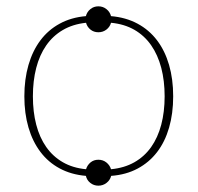

<svg xmlns="http://www.w3.org/2000/svg" viewBox="-20 -551 626 607"><path d="M331 -16Q373 -20 404.8 -38Q436.5 -56 457.8 -86Q479 -116 489.8 -156.8Q500.5 -197.5 500.5 -246.5Q500.5 -295.5 489.8 -336.5Q479 -377.5 457.8 -408Q436.5 -438.5 404.8 -456.8Q373 -475 331 -479Q327.5 -466 316.5 -457.5Q305.5 -449 291 -449Q276.5 -449 266 -457.5Q255.5 -466 252 -479Q210 -474.5 178.5 -456Q147 -437.5 126 -407.2Q105 -377 94.5 -336.2Q84 -295.5 84 -246.5Q84 -197.5 94.5 -157Q105 -116.5 126 -86.5Q147 -56.5 178.5 -38.2Q210 -20 252 -16Q256 -29 266.2 -37.5Q276.5 -46 291 -46Q305.5 -46 316.2 -37.5Q327 -29 331 -16ZM527.5 -246.5Q527.5 -192 514.5 -147.2Q501.5 -102.5 476.5 -70Q451.5 -37.5 415 -18Q378.5 1.5 331.5 5Q328 18.5 316.8 27.2Q305.5 36 291 36Q276.5 36 265.5 27.2Q254.5 18.5 251.5 5Q205 1 168.8 -18.5Q132.5 -38 107.8 -70.8Q83 -103.5 70 -148Q57 -192.5 57 -246.5Q57 -300.5 70 -345.5Q83 -390.5 107.8 -423.5Q132.5 -456.5 168.8 -476.2Q205 -496 251.5 -500Q255 -513.5 265.8 -522.2Q276.5 -531 291 -531Q305.5 -531 316.5 -522.2Q327.5 -513.5 331 -500Q378 -496 414.8 -476.2Q451.5 -456.5 476.5 -423.5Q501.5 -390.5 514.5 -345.8Q527.5 -301 527.5 -246.5Z"/></svg>

Font: Lato ExtraLight
Style: Regular
Weight: 275
Designer: Lukasz Dziedzic with Adam Twardoch and Botio Nikoltchev
Foundry: tyPoland Lukasz Dziedzic
Version: Version 2.015; 2015-08-06; http://www.latofonts.com/